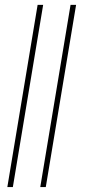

<svg xmlns="http://www.w3.org/2000/svg" viewBox="-20 -760 362 780"><path d="M155.3 -740.2 32.2 0H9.8L132.8 -740.2ZM289.1 -740.2 166 0H143.6L266.6 -740.2Z"/></svg>

Font: Inter Tight Thin
Style: Italic
Weight: 250
Italic angle: -9.39999°
Designer: Rasmus Andersson
Foundry: rsms
Version: Version 3.004